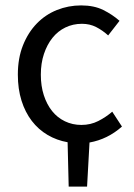

<svg xmlns="http://www.w3.org/2000/svg" viewBox="-20 -518 496 710"><path d="M234 172 230 8Q190 1 156 -19Q122 -39 97.5 -71Q73 -103 59.5 -146Q46 -189 46 -242Q46 -303 65 -350.5Q84 -398 116 -431Q148 -464 190.5 -481Q233 -498 280 -498Q328 -498 362 -481Q396 -464 422 -441L380 -387Q359 -406 335.5 -418Q312 -430 283 -430Q250 -430 222 -416.5Q194 -403 174 -378Q154 -353 142.5 -318.5Q131 -284 131 -242Q131 -200 142 -166Q153 -132 172.5 -107.5Q192 -83 220 -69.5Q248 -56 281 -56Q315 -56 343.5 -70.5Q372 -85 395 -105L431 -50Q378 -3 311 9L302 172Z"/></svg>

Font: SourceSansPro
Style: Book
Weight: 400
Designer: Paul D. Hunt
Foundry: Adobe Systems Incorporated
Version: Version 2.021;PS 2.000;hotconv 1.0.86;makeotf.lib2.5.63406